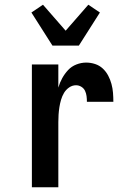

<svg xmlns="http://www.w3.org/2000/svg" viewBox="-20 -793 540 813"><path d="M115 0V-520H227V-422Q233 -443 243.5 -462Q254 -481 268.5 -496.5Q283 -512 303.5 -520Q324 -528 345 -528Q364 -528 382.5 -522Q401 -516 415 -503Q429 -490 438 -473Q447 -456 452 -437.5Q457 -419 458.5 -400Q460 -381 460 -362H348Q348 -374 346.5 -386Q345 -398 340 -408.5Q335 -419 324.5 -425.5Q314 -432 302 -432Q286 -432 272.5 -422.5Q259 -413 251 -399.5Q243 -386 238.5 -370.5Q234 -355 231.5 -339Q229 -323 228 -307.5Q227 -292 227 -276V0ZM202 -600 113 -740 162 -773 258 -663 354 -773 403 -740 314 -600Z"/></svg>

Font: Iosevka Custom
Style: Bold
Weight: 700
Monospace: yes
Designer: Belleve Invis
Foundry: Belleve Invis
Version: Version 30.3.3; ttfautohint (v1.8.3)